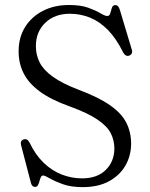

<svg xmlns="http://www.w3.org/2000/svg" viewBox="-20 -733 600 768"><path d="M310.5 15.5Q264 15.5 231.2 3.8Q198.5 -8 179 -19.5Q159.5 -31 152.5 -31Q146.5 -31 143.2 -24Q140 -17 137.8 -8Q135.5 1 131.8 7.8Q128 14.5 120.5 14.5Q113.5 14.5 109.2 10Q105 5.5 103 -4L64 -153.5Q62 -162 65 -167.8Q68 -173.5 75.5 -175.5Q83 -177.5 88.5 -174.2Q94 -171 98.5 -162Q122 -113 155 -81.5Q188 -50 227.2 -34.8Q266.5 -19.5 308 -19.5Q368.5 -19.5 402.8 -53Q437 -86.5 437.5 -138.5Q437.5 -171.5 423.2 -199.8Q409 -228 370.2 -254.5Q331.5 -281 258.5 -307.5Q184 -334 139.5 -366.8Q95 -399.5 74.8 -439.2Q54.5 -479 54.5 -527.5Q54.5 -583.5 80.5 -625Q106.5 -666.5 152 -689.8Q197.5 -713 256.5 -713Q303 -713 333.2 -702Q363.5 -691 381.8 -680Q400 -669 409 -669Q418 -669 421 -679.8Q424 -690.5 427.5 -701.5Q431 -712.5 441 -712.5Q448 -712.5 452.2 -708Q456.5 -703.5 460 -691.5L507 -535Q510 -526 507 -519.5Q504 -513 496.5 -510.5Q489.5 -508 483.5 -511.2Q477.5 -514.5 473 -522.5Q445.5 -578.5 412 -612.8Q378.5 -647 340 -662.5Q301.5 -678 259.5 -678Q198.5 -678 161 -641.8Q123.5 -605.5 123.5 -548.5Q123.5 -513.5 138.5 -483.5Q153.5 -453.5 190.8 -426.5Q228 -399.5 294.5 -374Q374.5 -344 420.2 -312Q466 -280 485.2 -242.2Q504.5 -204.5 504.5 -157Q504 -109.5 481.5 -70.5Q459 -31.5 416 -8Q373 15.5 310.5 15.5Z"/></svg>

Font: Fraunces 48pt Soft Wonky Light
Style: Regular
Weight: 300
Version: Version 1.000;[b76b70a41]